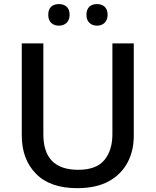

<svg xmlns="http://www.w3.org/2000/svg" viewBox="-20 -931 778 960"><path d="M221.2 -856.9C221.2 -820.3 244.6 -802.7 274.4 -802.7C303.7 -802.7 328.1 -820.3 328.1 -856.9C328.1 -895.5 303.7 -910.6 274.4 -910.6C244.6 -910.6 221.2 -895.5 221.2 -856.9ZM412.1 -856.9C412.1 -820.3 436 -802.7 465.3 -802.7C493.2 -802.7 518.1 -820.3 518.1 -856.9C518.1 -895.5 493.2 -910.6 465.3 -910.6C436 -910.6 412.1 -895.5 412.1 -856.9ZM648.9 -713.9H542V-259.8C542 -205.6 528.3 -162.1 501.5 -130.4C474.6 -98.1 431.2 -82 371.1 -82C254.9 -82 196.8 -141.1 196.8 -258.8V-713.9H88.9V-253.9C88.9 -174.3 112.3 -110.8 159.7 -62.5C206.5 -14.2 275.4 9.8 366.2 9.8C430.2 9.8 482.9 -2 524.4 -24.9C607.9 -70.8 648.9 -153.8 648.9 -252Z"/></svg>

Font: Noto Reveo Sans
Style: Regular
Weight: 500
Designer: Monotype Design Team
Foundry: Monotype Imaging Inc.
Version: Version 2.007